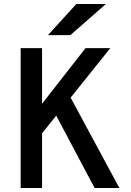

<svg xmlns="http://www.w3.org/2000/svg" viewBox="-20 -941 656 961"><path d="M173.5 -252.5V-400L408 -700H532ZM83.5 0V-700H190.5V0ZM453.5 0 253 -378 325 -468 577.5 0ZM220 -765 362 -921H510L332 -765Z"/></svg>

Font: Overpass Mono SemiBold
Style: Regular
Weight: 600
Monospace: yes
Designer: Delve Withrington, Dave Bailey
Foundry: Delve Fonts LLC
Version: Version 4.000